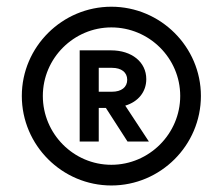

<svg xmlns="http://www.w3.org/2000/svg" viewBox="-20 -741 673 580"><path d="M316.4 -180.7C464.8 -180.7 586.9 -301.8 586.9 -451.2C586.9 -599.6 464.8 -720.7 316.4 -720.7C168 -720.7 45.9 -599.6 45.9 -451.2C45.9 -301.8 168 -180.7 316.4 -180.7ZM316.4 -243.2C202.1 -243.2 109.4 -336.9 109.4 -451.2C109.4 -565.4 203.1 -658.2 316.4 -658.2C430.7 -658.2 524.4 -565.4 524.4 -451.2C524.4 -336.9 430.7 -243.2 316.4 -243.2ZM220.7 -313.5H278.3V-415H299.8L365.2 -313.5H429.7L358.4 -421.9C397.5 -433.6 421.9 -463.4 421.9 -502C421.9 -553.7 377.9 -588.9 315.4 -588.9H220.7ZM278.3 -463.9V-536.1H318.4C346.7 -536.1 364.3 -522.5 364.3 -500C364.3 -477.5 346.7 -463.9 318.4 -463.9Z"/></svg>

Font: Wanted Sans
Style: Regular
Weight: 400
Designer: Original Design by Kil Hyung-jin and Kang Hanbin, Wanted Lab, Inc; Hangeul from Source Han Sans by Jang Soo-young and Ka
Foundry: Wanted Lab, Inc.
Version: Version 1.001;Glyphs 3.2 (3227)